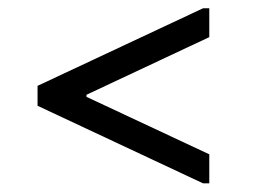

<svg xmlns="http://www.w3.org/2000/svg" viewBox="-20 -520 601 452"><path d="M68.4 -271V-317.9L458 -500.5H472.7V-432.6L183.6 -296.9V-292L472.7 -156.7V-88.4H458Z"/></svg>

Font: Noticia Text
Style: Regular
Weight: 400
Designer: JM Sole
Foundry: JM Sole
Version: Version 1.003